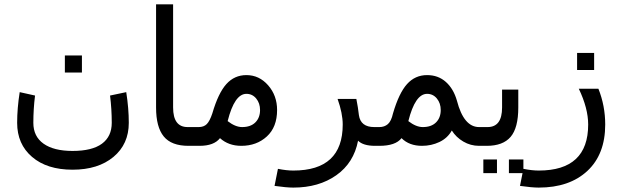

<svg xmlns="http://www.w3.org/2000/svg" viewBox="-20 -684 2852 880"><path d="M558.6 -261.7Q570.3 -187.5 570.3 -121.1Q570.3 -23.4 500 35.2Q429.7 93.8 312.5 93.8Q195.3 93.8 127 35.2Q58.6 -23.4 58.6 -121.1Q58.6 -187.5 70.3 -261.7L140.6 -246.1Q132.8 -183.6 132.8 -121.1Q132.8 -58.6 179.7 -25.4Q226.6 7.8 312.5 7.8Q402.3 7.8 447.3 -25.4Q492.2 -58.6 492.2 -121.1Q492.2 -183.6 484.4 -246.1ZM355.5 -351.6H277.3V-429.7H355.5Z M871.1 -15.6H843.8Q765.6 -15.6 730.5 -58.6Q695.3 -101.6 695.3 -191.4V-664.1H773.4V-191.4Q773.4 -101.6 839.8 -101.6H871.1Z M871.1 -101.6H890.6Q914.1 -101.6 927.7 -115.2Q941.4 -128.9 953.1 -164.1Q980.5 -257.8 1017.6 -298.8Q1054.7 -339.8 1109.4 -339.8Q1168 -339.8 1209 -293Q1250 -246.1 1250 -179.7Q1250 -101.6 1203.1 -58.6Q1156.2 -15.6 1085.9 -15.6Q1027.3 -15.6 988.3 -50.8Q960.9 -15.6 894.5 -15.6H871.1ZM1023.4 -128.9Q1058.6 -101.6 1089.8 -101.6Q1128.9 -101.6 1150.4 -123Q1171.9 -144.5 1171.9 -179.7Q1171.9 -210.9 1154.3 -232.4Q1136.7 -253.9 1109.4 -253.9Q1054.7 -253.9 1023.4 -128.9Z M1699.2 -15.6Q1644.5 -15.6 1621.1 -39.1Q1601.6 62.5 1521.5 119.1Q1441.4 175.8 1324.2 175.8Q1293 175.8 1238.3 168L1253.9 89.8Q1293 97.7 1324.2 97.7Q1550.8 97.7 1550.8 -113.3Q1550.8 -164.1 1527.3 -230.5H1613.3Q1621.1 -191.4 1625 -156.2Q1632.8 -101.6 1695.3 -101.6H1699.2Z M2183.6 -15.6H2175.8Q2136.7 -15.6 2103.5 -35.2Q2070.3 -54.7 2050.8 -85.9Q2031.2 -50.8 1994.1 -33.2Q1957 -15.6 1914.1 -15.6Q1855.5 -15.6 1820.3 -50.8Q1793 -15.6 1718.8 -15.6H1699.2V-101.6H1718.8Q1742.2 -101.6 1757.8 -115.2Q1773.4 -128.9 1781.2 -164.1Q1808.6 -257.8 1845.7 -298.8Q1882.8 -339.8 1937.5 -339.8Q1988.3 -339.8 2023.4 -308.6Q2058.6 -277.3 2074.2 -222.7Q2105.5 -101.6 2175.8 -101.6H2183.6ZM1851.6 -128.9Q1886.7 -101.6 1918 -101.6Q1957 -101.6 1978.5 -123Q2000 -144.5 2000 -179.7Q2000 -210.9 1982.4 -232.4Q1964.8 -253.9 1937.5 -253.9Q1882.8 -253.9 1851.6 -128.9ZM2355.5 -191.4Q2355.5 -97.7 2320.3 -56.6Q2285.2 -15.6 2210.9 -15.6H2179.7V-101.6H2214.8Q2281.2 -101.6 2281.2 -191.4V-273.4H2355.5ZM2378.9 109.4H2312.5V46.9H2378.9ZM2257.8 109.4H2195.3V46.9H2257.8Z M2722.7 -277.3Q2753.9 -199.2 2753.9 -113.3Q2753.9 23.4 2671.9 99.6Q2589.8 175.8 2449.2 175.8Q2418 175.8 2363.3 168L2378.9 89.8Q2418 97.7 2449.2 97.7Q2675.8 97.7 2675.8 -113.3Q2675.8 -187.5 2632.8 -277.3ZM2703.1 -363.3H2625V-441.4H2703.1Z"/></svg>

Font: 和音 by 宁静之雨，公众号njzyshare
Style: Regular
Weight: 400
Designer: Steve Matteson
Foundry: Ascender Corporation
Version: Version 6.00;June 8, 2018;FontCreator 11.0.0.2388 32-bit